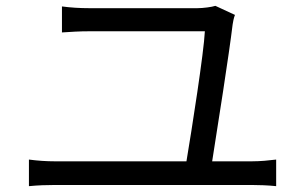

<svg xmlns="http://www.w3.org/2000/svg" viewBox="-20 -694 1040 657"><path d="M706 -142C723 -249 765 -516 776 -610C777 -618 780 -633 784 -643L717 -674C705 -670 675 -666 655 -666H286C253 -666 221 -668 192 -672V-583C223 -585 250 -587 287 -587H681C678 -517 636 -249 618 -142H167C139 -142 109 -144 79 -148V-57C110 -60 139 -61 167 -61H842C862 -61 898 -60 925 -57V-148C900 -145 872 -142 842 -142Z"/></svg>

Font: Noto Sans CJK JP Regular
Style: Regular
Weight: 400
Designer: Ryoko NISHIZUKA (kana & ideographs); Paul D. Hunt (Latin, Greek & Cyrillic); Wenlong ZHANG (bopomofo); Sandoll Communica
Foundry: Adobe Systems Incorporated
Version: Version 1.001;PS 1.001;hotconv 1.0.78;makeotf.lib2.5.61930